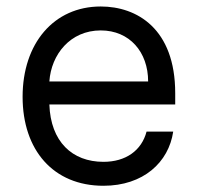

<svg xmlns="http://www.w3.org/2000/svg" viewBox="-20 -573 622 604"><path d="M305.4 11.4C431.1 11.4 510.7 -62.5 524.9 -159.1H441.1C425.4 -99.4 375.7 -63.9 305.4 -63.9C207 -63.9 139.2 -127.5 135.3 -244.3H531.2V-279.8C531.2 -483 410.5 -552.6 296.9 -552.6C149.1 -552.6 51.1 -436.1 51.1 -268.5C51.1 -100.9 147.7 11.4 305.4 11.4ZM135.3 -316.8C141 -401.6 201 -477.3 296.9 -477.3C387.8 -477.3 446 -409.1 446 -316.8Z"/></svg>

Font: Magic Ui Pro
Style: Regular
Weight: 400
Designer: Stefan Endress, Andreas Faust
Version: Version 1.000;FEAKit 1.0